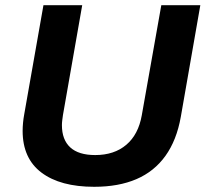

<svg xmlns="http://www.w3.org/2000/svg" viewBox="-20 -706 790 738"><path d="M342 12Q212 12 139.5 -42.5Q67 -97 67 -203Q67 -217 68.5 -233.5Q70 -250 73 -266L147 -686H296L222 -264Q221 -257 219.5 -245.5Q218 -234 218 -225Q218 -169 250 -139.5Q282 -110 346 -110Q419 -110 465.5 -149.5Q512 -189 525 -263L600 -686H750L675 -257Q659 -167 616 -107Q573 -47 504.5 -17.5Q436 12 342 12Z"/></svg>

Font: Archivo SemiBold
Style: Bold Italic
Weight: 700
Italic angle: -10°
Version: Version 2.001